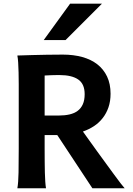

<svg xmlns="http://www.w3.org/2000/svg" viewBox="-20 -1011 714 1031"><path d="M219.7 -212.4Q219.7 -176.3 220 -144Q220.2 -111.8 220.9 -84.5Q221.7 -57.1 223.1 -35.6Q224.6 -14.2 227.1 0H73.2Q78.6 -29.3 79.6 -84.7Q80.6 -140.1 80.6 -212.4V-558.1Q80.6 -592.3 79.8 -621.8Q79.1 -651.4 77.6 -674.8Q76.2 -698.2 73.2 -712.9Q111.3 -713.9 152.3 -715.3Q187.5 -716.3 231 -717Q274.4 -717.8 317.4 -717.8Q374.5 -717.8 421.6 -704.8Q468.8 -691.9 502.4 -665.8Q536.1 -639.6 554.9 -600.1Q573.7 -560.5 573.7 -507.8Q573.7 -467.3 562.5 -434.8Q551.3 -402.3 531.5 -377Q511.7 -351.6 484.6 -333.7Q457.5 -315.9 425.3 -304.7Q439 -285.6 459 -257.6Q479 -229.5 501.7 -198.2Q524.4 -167 547.9 -134.8Q571.3 -102.5 591.6 -75Q611.8 -47.4 627.2 -27.3Q642.6 -7.3 649.4 0H476.1L287.6 -285.6H219.7ZM219.7 -390.6H295.4Q327.6 -390.6 353.3 -396.5Q378.9 -402.3 397 -415.8Q415 -429.2 424.8 -451.2Q434.6 -473.1 434.6 -505.4Q434.6 -560.5 399.9 -584.2Q365.2 -607.9 300.3 -607.9Q286.1 -607.9 275.4 -607.7Q264.6 -607.4 255.4 -607.2Q246.1 -606.9 237.8 -606.4Q229.5 -606 219.7 -605.5ZM527.3 -991.2 332 -795.9H214.8L356.4 -991.2Z"/></svg>

Font: Andika New Basic
Style: Bold
Weight: 700
Designer: Victor Gaultney, Annie Olsen, Pablo Ugerman
Foundry: SIL International
Version: Version 5.500; ttfautohint (v1.8.3)